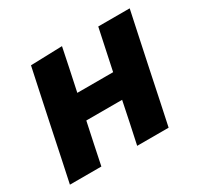

<svg xmlns="http://www.w3.org/2000/svg" viewBox="-115 -642 807 780"><g transform="rotate(-30 289.0 -252.0)"><path d="M5 0Q16 -53.5 27 -103.5Q37.5 -153.5 50.5 -216L61 -266Q77 -341 88 -393.5Q99 -445.5 110.5 -499L258.5 -503.5Q249 -457 239.5 -411.5Q229.5 -366 217.5 -308H385.5Q397.5 -365.5 407 -409.5Q416.5 -453.5 426 -499H573.5Q562 -445.5 551 -393.5Q540 -341 524 -266L513.5 -216Q500.5 -153.5 490 -103.5Q479 -53.5 468 0H320.5Q330.5 -48 340.5 -93.5Q350 -139 361 -192.5H193Q181.5 -139 172 -93.8Q162.5 -48.5 152.5 0Z"/></g></svg>

Font: Heraclito
Style: Bold Italic
Weight: 700
Italic angle: -12°
Designer: Kostas Bartsokas (font) & Cristiano Sobral (main changes)
Foundry: Kostas Bartsokas (font) & Cristiano Sobral (main changes)
Version: Version 1.00;July 8, 2020;FontCreator 13.0.0.2655 64-bit